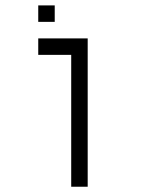

<svg xmlns="http://www.w3.org/2000/svg" viewBox="-20 -708 540 728"><path d="M187.5 -625V-687.5H125V-625ZM250 -500Q250 -500 250 0H312.5V-562.5H125V-500Z"/></svg>

Font: BFUnifontExMono
Style: Regular
Weight: 500
Version: Version 15.0.06